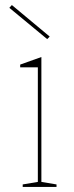

<svg xmlns="http://www.w3.org/2000/svg" viewBox="-20 -741 294 761"><path d="M70 0V-10L130 -20V-474H60V-485L144 -515V-20L204 -10V0ZM167 -586 17 -710 27 -721 177 -596Z"/></svg>

Font: Kalnia Thin Thin
Style: Regular
Weight: 250
Version: Version 1.105